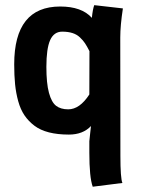

<svg xmlns="http://www.w3.org/2000/svg" viewBox="-20 -519 558 746"><path d="M160.2 -259.3Q160.2 -195.3 170.2 -158.4Q180.2 -121.6 198 -107.9Q215.8 -94.2 245.1 -94.2Q289.6 -94.2 327.1 -151.9L327.6 -320.3Q317.9 -339.4 310.3 -350.8Q302.7 -362.3 290.5 -373.8Q278.3 -385.3 261.5 -390.6Q244.6 -396 221.7 -396Q189.5 -396 174.8 -363Q160.2 -330.1 160.2 -259.3ZM447.3 -360.8 447.8 71.3V85.4Q447.8 173.8 455.6 191.9L340.3 206.5Q327.1 170.4 327.1 74.2V29.8Q328.1 17.1 330.6 -3.4Q333 -23.9 333.5 -29.3Q302.2 3.9 247.6 3.9Q204.1 3.9 170.4 -4.6Q136.7 -13.2 113.8 -30.5Q90.8 -47.9 75.2 -70.8Q59.6 -93.8 50.8 -125.7Q42 -157.7 38.6 -191.7Q35.2 -225.6 35.2 -269Q35.2 -493.7 213.9 -493.7Q297.4 -493.7 336.9 -449.7Q340.3 -483.4 346.2 -499L457.5 -486.3Q447.3 -419.9 447.3 -373.5Z"/></svg>

Font: Fantasque Sans Mono
Style: Bold
Weight: 700
Monospace: yes
Designer: Jany Belluz
Version: Version 1.8.0 ; ttfautohint (v1.8.2)